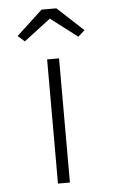

<svg xmlns="http://www.w3.org/2000/svg" viewBox="-53 -765 471 801"><g transform="rotate(-5 183.0 -364.5)"><path d="M157 0V-520H207V0ZM71 -603 43 -628 152 -729H214L323 -628L295 -603L168 -700H198Z"/></g></svg>

Font: Lexend Mega ExtraLight
Style: Regular
Weight: 250
Version: Version 1.007